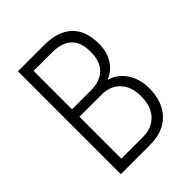

<svg xmlns="http://www.w3.org/2000/svg" viewBox="-201 -825 938 938"><g transform="rotate(-45 268.0 -355.5)"><path d="M139.6 -392.6H269Q332.5 -392.6 367.7 -426.3Q402.8 -460 402.8 -526.4Q402.8 -594.2 368.4 -626.2Q334 -658.2 264.2 -658.2H139.6ZM139.6 -341.3V-51.8H287.1Q350.6 -51.8 387.2 -90.8Q423.8 -129.9 423.8 -199.2Q423.8 -263.7 389.9 -301.8Q356 -339.8 295.4 -341.3ZM84 0V-710.9H264.2Q360.4 -710.9 409.9 -663.8Q459.5 -616.7 459.5 -524.9Q459.5 -470.2 434.1 -429.7Q408.7 -389.2 363.8 -371.1Q415.5 -357.9 447.5 -310.8Q479.5 -263.7 479.5 -200.2Q479.5 -107.4 428.7 -53.7Q377.9 0 284.7 0Z"/></g></svg>

Font: MAUL Condensed Light
Style: Light
Weight: 300
Designer: MAUL
Version: Version 2.137; 2017; ttfautohint (v1.8.3)